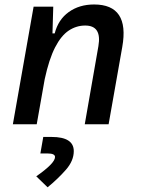

<svg xmlns="http://www.w3.org/2000/svg" viewBox="-20 -547 626 845"><path d="M36.6 0 127.9 -517.6H214.4L210.9 -399.9H220.7Q236.3 -460.9 282.7 -494.1Q329.1 -527.3 394 -527.3Q551.3 -527.3 518.1 -340.3L458 0H353L413.1 -344.2Q428.7 -434.6 355 -434.6Q315.9 -434.6 282.5 -412.4Q249 -390.1 222.4 -338.4Q195.8 -286.6 176.8 -198.7L141.6 0ZM189.5 277.3 139.6 229Q222.2 171.4 222.2 144Q222.2 128.4 189.5 128.4H157.7L170.4 55.7H207Q304.7 55.7 304.7 118.2Q304.7 160.6 270 200.2Q235.4 239.7 189.5 277.3Z"/></svg>

Font: Cascadia Code NF
Style: Italic
Weight: 400
Italic angle: -10°
Monospace: yes
Designer: Aaron Bell
Foundry: Saja Typeworks
Version: Version 2404.023; ttfautohint (v1.8.4)